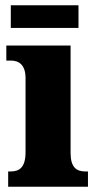

<svg xmlns="http://www.w3.org/2000/svg" viewBox="-20 -709 372 729"><path d="M21 -603H278V-689H21ZM11 0H314V-58H304C271 -58 248 -73 248 -128V-536H4V-479H21C52 -479 77 -463 77 -412V-131C77 -74 54 -58 21 -58H11Z"/></svg>

Font: Noto Serif Sinhala Condensed Black
Style: Regular
Weight: 900
Width: 3
Designer: Jelle Bosma - Monotype Design Team
Foundry: Monotype Imaging Inc.
Version: Version 2.007